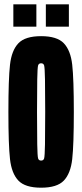

<svg xmlns="http://www.w3.org/2000/svg" viewBox="-20 -864 382 892"><path d="M19 -344Q19 -497 26.5 -563.5Q34 -630 65.5 -663Q97 -696 171 -696Q245 -696 276.5 -663Q308 -630 315.5 -563.5Q323 -497 323 -344Q323 -191 315.5 -124.5Q308 -58 276.5 -25Q245 8 171 8Q97 8 65.5 -25Q34 -58 26.5 -124.5Q19 -191 19 -344ZM190 -344Q190 -439 189 -494.5Q188 -550 185 -560Q182 -570 171 -570Q160 -570 157 -560Q154 -550 153 -494.5Q152 -439 152 -344Q152 -249 153 -193.5Q154 -138 157 -128Q160 -118 171 -118Q182 -118 185 -128Q188 -138 189 -193.5Q190 -249 190 -344ZM42 -740V-844H149V-740ZM193 -740V-844H300V-740Z"/></svg>

Font: Saira Ultra Condensed Black
Style: Regular
Weight: 900
Width: 1
Designer: Hector Gatti with collaboration of the Omnibus-Type team
Foundry: Omnibus-Type
Version: Version 1.001; ttfautohint (v1.8)